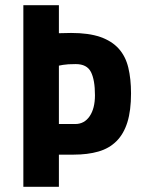

<svg xmlns="http://www.w3.org/2000/svg" viewBox="-20 -720 570 740"><path d="M485 -360Q485 -294 471 -249Q457 -204 429 -176Q401 -148 359.5 -136Q318 -124 264 -124H207V0H70V-700H207V-592Q219 -592 230.5 -592.5Q242 -593 254 -593Q322 -593 366.5 -577.5Q411 -562 437.5 -532.5Q464 -503 474.5 -459.5Q485 -416 485 -360ZM346 -353Q346 -412 330.5 -442.5Q315 -473 272 -473Q240 -473 223 -470Q213 -468 207 -467V-242H270Q305 -242 325.5 -272Q346 -302 346 -353Z"/></svg>

Font: Share
Style: Bold
Weight: 700
Designer: Ralph du Carrois
Version: Version 1.002